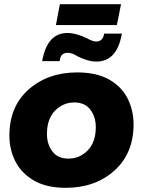

<svg xmlns="http://www.w3.org/2000/svg" viewBox="-20 -894 684 920"><path d="M540 -774H248L267 -874H560ZM442 -599Q400 -599 350 -625Q325 -641 304 -641Q269 -641 266 -601H182Q206 -736 303 -736Q344 -736 398 -710Q424 -695 441 -695Q473 -695 479 -733H564Q541 -599 442 -599ZM295 6Q205 6 145 -27.5Q82.5 -63.5 53.8 -120.5Q25 -177.5 25 -244Q25 -384 117.5 -465.5Q210 -547 350 -547Q441 -547 501 -514Q563.5 -478.5 591.8 -421.5Q620 -364.5 620 -298Q620 -159 528 -76.5Q436 6 295 6ZM308 -134Q362 -134 400.5 -173.5Q439 -213 439 -285Q439 -334 413 -368.5Q387 -403 336 -403Q282 -403 243.5 -363.5Q205 -324 205 -252Q205 -203 231 -168.5Q257 -134 308 -134Z"/></svg>

Font: Argentum Sans
Style: Bold Italic
Weight: 700
Italic angle: -11°
Designer: Julieta Ulanovsky (font), Cristiano Sobral (main changes and remaster)
Foundry: Julieta Ulanovsky (font), Cristiano Sobral (main changes and remaster)
Version: Version 2.007;June 15, 2022;FontCreator 14.0.0.2814 64-bit; 